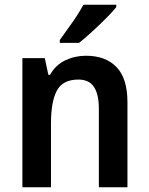

<svg xmlns="http://www.w3.org/2000/svg" viewBox="-20 -786 626 806"><path d="M341 -552Q423 -552 469 -504.5Q515 -457 515 -357V0H395V-330Q395 -390 374.5 -421Q354 -452 309 -452Q244 -452 219 -406Q194 -360 194 -267V0H74V-542H168L183 -472H190Q214 -514 254.5 -533Q295 -552 341 -552ZM468 -756Q453 -737 425 -709Q397 -681 366.5 -653Q336 -625 312 -606H231V-618Q255 -651 283.5 -691.5Q312 -732 330 -766H468Z"/></svg>

Font: Noto Sans Gujarati SemiCondensed SemiBold
Style: Regular
Weight: 600
Width: 4
Designer: Jelle Bosma - Monotype Design Team, Universal Thirst
Foundry: Monotype Imaging Inc.
Version: Version 2.106; ttfautohint (v1.8.4.7-5d5b)